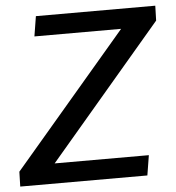

<svg xmlns="http://www.w3.org/2000/svg" viewBox="-62 -696 678 741"><g transform="rotate(-5 277.0 -325.0)"><path d="M-11.7 -57.5 -13.3 0H479.2L491.7 -77.5H126.7L565 -592.5L566.7 -650H104.2L91.7 -572.5H427.5Z"/></g></svg>

Font: Boon Medium
Style: Italic
Weight: 500
Italic angle: -9°
Designer: Sungsit Sawaiwan
Foundry: FontUni
Version: Version 3.0